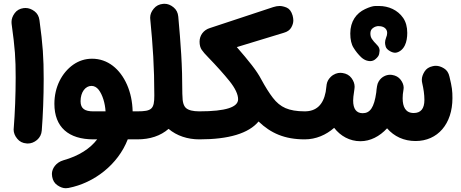

<svg xmlns="http://www.w3.org/2000/svg" viewBox="-20 -686 2441 1017"><path d="M41.5 -559.6C59.6 -428.2 63 -377.9 63 -274.9C63 -184.6 59.1 -86.9 52.7 -6.3C52.2 -3.9 52.2 -2 52.2 0C52.2 17.1 58.6 33.7 71.3 48.8C83.5 64 100.1 72.3 120.6 73.7C123 74.2 125 74.2 127 74.2C144.5 74.2 161.1 67.9 176.3 55.2C191.4 42 199.7 25.4 201.2 5.4C207.5 -74.7 211.4 -173.3 211.4 -267.6C211.4 -380.9 207 -447.3 189 -579.1C186.5 -599.1 177.7 -615.2 162.6 -626.5C147.5 -637.7 131.8 -643.6 115.7 -643.6C112.3 -643.6 108.9 -643.6 105.5 -643.1C85.4 -640.6 69.3 -631.8 58.1 -616.7C46.9 -601.6 41 -585.9 41 -569.8C41 -566.4 41 -563 41.5 -559.6Z M494.6 52.2C457.5 101.1 397.5 140.1 315.4 163.1C276.9 174.3 254.9 206.5 254.9 235.4C254.9 240.2 255.4 245.1 256.3 250C259.8 270 269 285.2 284.2 295.4C299.3 305.7 314 311 328.1 311C333 311 337.9 310.5 342.8 309.6C479 283.2 605 185.5 656.7 52.2H707C727.5 52.2 745.1 44.9 759.3 30.3C773.4 15.6 780.8 -2 780.8 -22C780.8 -42.5 773.4 -60.1 759.3 -74.7C745.1 -88.9 727.5 -96.2 707 -96.2H682.6C681.2 -147.9 671.4 -194.8 652.8 -237.3C615.7 -321.3 550.3 -375 467.8 -375C431.2 -375 397.9 -364.3 367.7 -343.3C307.1 -300.3 268.1 -224.6 268.1 -136.2C268.1 -12.7 342.8 52.2 475.1 52.2ZM474.1 -96.2C430.7 -96.2 406.7 -109.4 406.7 -149.9C406.7 -198.2 432.6 -231 464.4 -231C479 -231 491.7 -224.1 502.4 -210.9C523.4 -183.6 536.6 -139.2 539.1 -96.2Z M632.8 -22C632.8 -2 640.1 15.6 654.8 30.3C669.4 44.9 687 52.2 707 52.2C774.9 52.2 830.1 33.7 873 -3.4C916.5 33.7 974.6 52.2 1035.6 52.2H1036.1C1056.6 52.2 1074.2 44.9 1088.4 30.3C1102.5 15.6 1109.9 -2 1109.9 -22C1109.9 -42.5 1102.5 -60.1 1088.4 -74.7C1074.2 -88.9 1056.6 -96.2 1036.1 -96.2H1035.6C1002 -96.2 979 -102.1 965.8 -113.3C952.6 -124.5 946.3 -146.5 946.3 -180.2C946.3 -183.1 946.3 -186 945.8 -189C945.8 -263.7 943.8 -333.5 939.9 -397.9C936 -461.9 930.7 -528.8 924.3 -598.1C922.4 -618.7 914.1 -635.3 898.9 -647.5C883.8 -659.7 868.2 -666 851.1 -666C848.6 -666 845.7 -666 843.3 -665.5C823.2 -663.6 806.6 -655.3 794.4 -640.1C781.7 -625 775.4 -609.4 775.4 -592.3C775.4 -589.8 775.4 -586.9 775.9 -584.5C789.6 -443.8 797.4 -330.6 797.4 -180.2C797.4 -108.4 784.2 -96.2 707 -96.2C687 -96.2 669.4 -88.9 654.8 -74.7C640.1 -60.1 632.8 -42.5 632.8 -22Z M961.4 -22C961.4 -2 968.8 15.6 983.4 30.3C998.5 44.9 1016.1 52.2 1036.1 52.2C1192.4 52.2 1296.9 20.5 1349.6 -42.5C1414.1 19.5 1487.8 52.2 1593.8 52.2H1594.2C1614.7 52.2 1632.3 44.9 1646.5 30.3C1660.6 15.6 1668 -2 1668 -22C1668 -42.5 1660.6 -60.1 1646.5 -74.7C1632.3 -88.9 1614.7 -96.2 1594.2 -96.2H1593.8C1551.8 -96.2 1518.1 -102.1 1492.2 -113.3C1466.3 -124.5 1444.3 -143.1 1425.3 -168C1406.2 -192.9 1385.7 -225.1 1363.8 -265.6C1339.8 -312 1297.4 -363.8 1234.4 -436.5L1482.9 -512.2C1502.4 -517.6 1515.6 -527.3 1522.9 -540.5C1530.3 -553.7 1533.7 -565.9 1533.7 -578.1C1533.7 -586.4 1532.2 -594.7 1529.8 -604C1523.4 -625.5 1513.2 -639.2 1499 -645.5C1484.9 -651.4 1472.2 -654.3 1460.9 -654.3C1450.7 -654.3 1439.5 -652.3 1427.2 -648.4L1092.3 -537.6C1057.6 -527.3 1037.1 -498 1037.1 -465.3C1037.1 -447.3 1041 -433.1 1048.3 -422.4C1055.7 -411.6 1066.9 -398.4 1082 -383.3C1127.4 -336.4 1165.5 -293.9 1195.8 -256.3C1226.1 -218.3 1241.2 -186 1241.2 -160.2C1241.2 -118.7 1177.2 -96.2 1036.1 -96.2C1016.1 -96.2 998.5 -88.9 983.4 -74.7C968.8 -60.1 961.4 -42.5 961.4 -22Z M1520 -22C1520 -2 1527.3 15.6 1542 30.3C1556.6 44.9 1574.2 52.2 1594.2 52.2C1653.3 52.2 1707 28.8 1750 -8.8C1783.2 34.2 1832 62 1889.2 62C1941.4 62 1990.7 36.6 2030.3 -6.3C2067.4 36.6 2119.1 61 2181.2 61C2298.3 61 2376.5 -29.8 2376.5 -166C2376.5 -204.6 2374.5 -223.1 2360.8 -279.8C2356.4 -299.8 2347.2 -314.5 2332 -323.7C2316.9 -333 2302.7 -337.4 2289.1 -337.4C2283.7 -337.4 2277.8 -336.9 2272 -335.4C2252 -331.1 2237.8 -321.8 2228.5 -306.6C2219.2 -291.5 2214.4 -277.3 2214.4 -263.7C2214.4 -258.3 2214.8 -252.4 2216.3 -246.6C2223.6 -214.8 2228 -185.5 2228 -156.7C2228 -110.4 2209 -87.4 2171.4 -87.4C2127.9 -87.4 2112.8 -120.1 2112.8 -165.5C2112.8 -172.4 2113.3 -179.7 2113.8 -187C2115.2 -194.8 2116.2 -202.6 2117.2 -210.9C2117.7 -214.4 2118.2 -217.8 2118.2 -221.2C2118.2 -235.4 2112.8 -249.5 2102.1 -263.7C2091.3 -277.8 2076.2 -286.1 2057.1 -289.1H2056.2C2055.2 -289.6 2054.2 -289.6 2053.2 -289.6C2050.8 -290 2048.8 -290 2046.4 -290C2024.9 -290 2001 -278.8 1987.3 -256.8C1987.3 -256.3 1987.3 -256.3 1986.8 -255.9C1986.3 -255.9 1986.3 -255.9 1986.3 -255.4C1981.4 -247.1 1978.5 -238.8 1977.1 -229.5C1975.1 -217.3 1973.6 -206.1 1973.1 -196.8C1961.9 -116.2 1939.9 -86.4 1901.4 -86.4C1867.7 -86.4 1850.6 -108.9 1850.6 -153.3C1850.6 -163.6 1851.6 -177.2 1857.4 -214.8C1857.9 -218.8 1858.4 -222.7 1858.4 -226.1C1858.4 -242.2 1853 -257.3 1841.8 -272.5C1830.6 -287.6 1814.5 -296.4 1794.4 -299.3C1790.5 -299.8 1786.6 -300.3 1782.7 -300.3C1767.6 -300.3 1747.6 -294.4 1731.4 -278.3L1730.5 -277.3C1719.7 -266.6 1712.9 -253.9 1710.4 -239.7V-239.3C1710.4 -238.8 1710.4 -238.3 1710 -237.8V-236.8C1707.5 -221.7 1706.1 -209 1705.1 -199.2C1691.9 -130.4 1654.8 -96.2 1594.2 -96.2C1574.2 -96.2 1556.6 -88.9 1542 -74.7C1527.3 -60.1 1520 -42.5 1520 -22ZM1835.4 -508.8C1835.4 -476.1 1841.3 -450.7 1853 -432.6C1864.3 -414.1 1877.9 -397.5 1893.1 -382.8C1914.6 -362.8 1935.1 -362.3 1940.9 -362.3C1952.1 -362.3 1961.9 -366.2 1970.2 -374C1980.5 -382.8 1986.8 -391.6 1988.3 -400.4C1989.7 -408.7 1990.7 -414.6 1990.7 -417.5C1990.7 -428.2 1986.8 -438 1978.5 -446.3C1964.4 -460.4 1955.1 -471.7 1949.7 -480C1944.3 -488.3 1941.9 -497.6 1941.9 -508.8C1941.9 -521.5 1946.3 -531.2 1955.6 -537.6C1973.1 -550.3 1986.8 -547.4 1988.3 -547.4C2009.8 -547.4 2030.8 -535.6 2030.8 -511.7C2030.8 -503.4 2028.8 -494.6 2024.9 -485.8C2021.5 -476.6 2019.5 -468.3 2019.5 -460C2019.5 -454.6 2020.5 -447.8 2022.9 -439.5C2025.4 -430.7 2032.7 -422.4 2045.9 -415C2055.2 -409.7 2064.5 -406.7 2072.8 -406.7C2086.4 -406.7 2110.8 -417 2124.5 -445.8C2133.8 -464.8 2137.2 -488.8 2137.2 -511.7C2137.2 -543.5 2129.9 -569.8 2115.7 -590.8C2086.4 -633.3 2038.1 -654.3 1987.3 -654.3H1967.3C1954.1 -653.8 1936.5 -648.4 1913.6 -637.7C1867.7 -616.2 1835.4 -573.2 1835.4 -508.8Z"/></svg>

Font: Mikhak ExtraBold
Style: Regular
Weight: 800
Designer: Amin Abedi
Version: Version 3.2